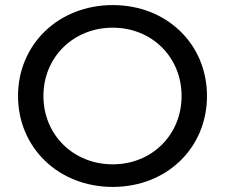

<svg xmlns="http://www.w3.org/2000/svg" viewBox="-20 -728 888 756"><path d="M51 -350C51 -146 211 8 424 8C636 8 795 -145 795 -350C795 -555 636 -708 424 -708C211 -708 51 -554 51 -350ZM151 -350C151 -503 269 -619 424 -619C578 -619 695 -503 695 -350C695 -197 578 -81 424 -81C269 -81 151 -197 151 -350Z"/></svg>

Font: Malon Grotesk Med
Style: Regular
Weight: 500
Designer: Julieta Ulanovsky
Foundry: Julieta Ulanovsky
Version: Version 7.200